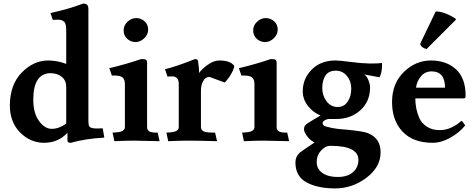

<svg xmlns="http://www.w3.org/2000/svg" viewBox="-20 -786 2652 1073"><path d="M269 -66Q309 -66 350 -95V-300Q350 -336 326 -356Q302 -376 264 -377Q166 -377 166 -229Q166 -154 198 -110Q230 -66 269 -66ZM357 -44Q305 12 227 12Q149 12 92 -46Q35 -104 35 -198Q36 -314 102 -381Q168 -448 249 -448Q299 -448 350 -429V-619Q350 -656 337 -666Q324 -676 306 -676Q288 -676 275 -675L262 -713Q370 -737 444 -766Q462 -766 468 -758Q474 -750 474 -737V-113Q474 -90 478 -82Q484 -68 518 -68H533L554 -69L563 -17Q456 -11 376 12Q357 12 357 1Z M671 -615Q670 -643 692 -664Q714 -685 741 -685Q768 -685 788 -667Q808 -649 808 -621Q808 -593 786 -572Q764 -551 738 -551Q711 -551 691 -569Q671 -587 671 -615ZM802 -433V-76Q802 -60 814 -52Q826 -44 861 -45L872 3Q766 0 726 0Q686 0 619 3L609 -45Q650 -46 664 -54Q678 -62 678 -76V-316Q678 -340 666 -352Q654 -364 618 -364H605L591 -405Q681 -426 769 -456Q790 -456 796 -452Q802 -448 802 -433Z M1206 -448Q1267 -448 1289 -418Q1289 -405 1277 -382Q1265 -359 1251 -342Q1238 -325 1235 -325L1151 -356H1147Q1127 -354 1115 -332Q1103 -310 1103 -278V-76Q1103 -60 1118 -52Q1133 -44 1182 -45L1193 3Q1087 0 1037 0Q987 0 920 3L910 -45Q951 -46 965 -54Q979 -62 979 -76V-316Q979 -340 968 -350Q957 -360 941 -359Q925 -359 916 -358L902 -399Q964 -414 1070 -456Q1085 -456 1087 -444Q1089 -432 1091 -409Q1093 -386 1093 -378Q1107 -400 1141 -424Q1175 -448 1206 -448Z M1395 -615Q1394 -643 1416 -664Q1438 -685 1465 -685Q1492 -685 1512 -667Q1532 -649 1532 -621Q1532 -593 1510 -572Q1488 -551 1462 -551Q1435 -551 1415 -569Q1395 -587 1395 -615ZM1526 -433V-76Q1526 -60 1538 -52Q1550 -44 1585 -45L1596 3Q1490 0 1450 0Q1410 0 1343 3L1333 -45Q1374 -46 1388 -54Q1402 -62 1402 -76V-316Q1402 -340 1390 -352Q1378 -364 1342 -364H1329L1315 -405Q1405 -426 1493 -456Q1514 -456 1520 -452Q1526 -448 1526 -433Z M1983 108Q1983 29 1828 29Q1810 29 1798 36Q1750 67 1750 118Q1749 157 1781 180Q1813 203 1867 203Q1923 203 1953 176Q1983 149 1983 108ZM2048 -294Q2047 -217 1993 -169Q1939 -121 1859 -121H1814Q1783 -113 1783 -97Q1783 -81 1818 -75Q1848 -66 1921 -61Q2010 -52 2033 -43Q2107 -16 2107 66Q2107 148 2027 208Q1947 268 1849 267Q1751 266 1691 232Q1631 198 1631 122Q1631 91 1652 70Q1660 62 1738 10Q1715 0 1697 -24Q1679 -48 1679 -63Q1679 -79 1687 -87Q1695 -96 1733 -118Q1771 -140 1771 -141Q1731 -156 1701 -194Q1671 -232 1672 -279Q1673 -348 1723 -398Q1773 -448 1855 -448Q1879 -448 1938 -440Q1997 -432 2047 -431Q2097 -431 2115 -434Q2115 -431 2115 -423Q2115 -379 2101 -354L2015 -370Q2029 -362 2039 -338Q2049 -314 2048 -294ZM1867 -188Q1903 -188 1923 -218Q1943 -248 1943 -290Q1943 -332 1919 -361Q1895 -391 1857 -391Q1817 -391 1799 -364Q1781 -337 1781 -294Q1781 -252 1805 -220Q1829 -188 1867 -188Z M2524 -683Q2528 -680 2528 -678Q2528 -676 2527 -675L2364 -512Q2334 -519 2328 -541L2415 -722Q2463 -722 2524 -683ZM2467 -296Q2467 -387 2392 -387Q2355 -387 2332 -359Q2309 -331 2305 -296ZM2573 -236H2301Q2301 -178 2323 -127Q2336 -97 2366 -78Q2396 -59 2433 -59Q2472 -58 2504 -74Q2536 -90 2548 -102Q2560 -114 2564 -107L2580 -85Q2546 -44 2496 -16Q2446 12 2397 12Q2289 12 2230 -50Q2171 -112 2171 -216Q2171 -320 2237 -384Q2303 -448 2388 -448Q2474 -448 2528 -399Q2582 -350 2582 -251Q2582 -236 2573 -236Z"/></svg>

Font: Lusitana
Style: Bold
Weight: 700
Designer: Ana Paula Megda
Foundry: Ana Paula Megda
Version: Version 1.001; ttfautohint (v1.4.1)